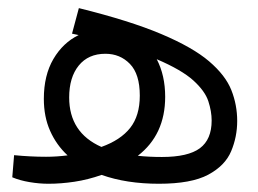

<svg xmlns="http://www.w3.org/2000/svg" viewBox="-20 -444 626 466"><path d="M97.7 2Q75.2 2 51.8 -2Q28.3 -5.9 9.8 -13.7L14.2 -67.4Q34.7 -65.4 53.5 -64.5Q72.3 -63.5 91.8 -63.5Q117.2 -63.5 144 -66.9Q116.7 -92.3 101.6 -126.5Q86.4 -160.6 86.4 -204.1Q86.4 -261.2 109.6 -300.8Q132.8 -340.3 170.9 -358.9Q163.1 -360.4 154.8 -362.3L171.4 -424.3Q295.4 -393.6 371.6 -361.3Q447.8 -329.1 487.5 -295.2Q527.3 -261.2 541.5 -225.3Q555.7 -189.5 555.7 -150.4Q555.7 -111.8 541 -76.9Q526.4 -42 485.4 -20Q444.3 2 365.7 2Q287.1 2 226.6 -19.5Q193.4 -7.8 160.6 -2.9Q127.9 2 97.7 2ZM226.1 -87.4Q272.5 -104 295.9 -133.5Q319.3 -163.1 319.3 -211.9Q319.3 -264.2 295.4 -288.8Q271.5 -313.5 235.8 -313.5Q194.3 -313.5 171.1 -284.9Q147.9 -256.3 147.9 -207.5Q147.9 -122.1 226.1 -87.4ZM314.5 -65.9Q341.3 -63 373 -63Q436.5 -63 465.1 -84.2Q493.7 -105.5 493.7 -151.4Q493.7 -173.8 485.6 -198.5Q477.5 -223.1 449.2 -248.8Q420.9 -274.4 360.4 -300.3Q380.9 -261.2 380.9 -209Q380.9 -117.2 314.5 -65.9Z"/></svg>

Font: Cascadia Mono PL Light
Style: Regular
Weight: 300
Monospace: yes
Designer: Aaron Bell
Foundry: Saja Typeworks
Version: Version 2404.023; ttfautohint (v1.8.4)